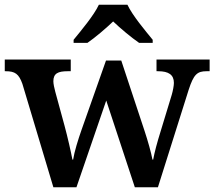

<svg xmlns="http://www.w3.org/2000/svg" viewBox="-22 -786 900 806"><path d="M287 -619V-606H345C377 -628 423 -667 453 -696C483 -667 530 -628 562 -606H619V-619C588 -657 534 -721 513 -766H393C372 -721 318 -657 287 -619ZM72 -434 202 0H299L424 -364L544 0H641L770 -409C791 -474 806 -487 845 -487H858V-536H635V-487H642C686 -487 708 -472 708 -438C708 -427 704 -405 699 -388L653 -237C637 -186 627 -148 621 -116H618C613 -144 598 -197 585 -236L487 -532H423L320 -240C306 -200 290 -149 285 -116H282C276 -148 262 -210 249 -258L210 -401C206 -416 202 -434 202 -445C202 -478 222 -487 262 -487H275V-536H-2V-487H2C41 -487 57 -476 72 -434Z"/></svg>

Font: Noto Serif Ethiopic SemiBold
Style: Regular
Weight: 600
Designer: Monotype Design Team
Foundry: Monotype Imaging Inc.
Version: Version 2.102